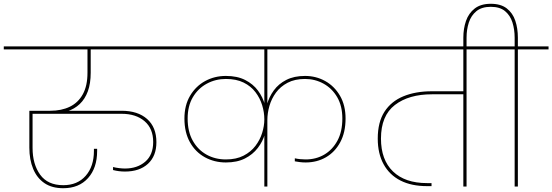

<svg xmlns="http://www.w3.org/2000/svg" viewBox="-55 -985 2917 1014"><path d="M279 9Q219 9 179.5 -18Q140 -45 120 -93.5Q100 -142 100 -205V-400H210Q270 -400 314 -421.5Q358 -443 382.5 -487.5Q407 -532 407 -601V-730H424V-601Q424 -544 409 -503Q394 -462 366 -435.5Q338 -409 298.5 -396.5Q259 -384 210 -384H108L117 -393V-204Q117 -118 157 -62.5Q197 -7 279 -7Q354 -7 397.5 -56.5Q441 -106 441 -188V-199H458Q458 -196 458 -193Q458 -190 458 -188Q458 -98 410 -44.5Q362 9 279 9ZM605 -79Q589 -79 573 -81Q557 -83 542 -87V-103Q557 -99 574.5 -97Q592 -95 605 -95Q670 -95 712 -131Q754 -167 754 -235Q754 -306 708.5 -345Q663 -384 587 -384H191L271 -400H587Q673 -400 722 -356.5Q771 -313 771 -234Q771 -161 726.5 -120Q682 -79 605 -79ZM899 -724H-35V-740H899Z M1357 0H1341V-724H799V-740H1890V-724H1357ZM1138 -127Q1077 -127 1027 -154.5Q977 -182 948 -234Q919 -286 919 -359Q919 -429 949 -479.5Q979 -530 1028.5 -557Q1078 -584 1138 -584Q1198 -584 1240 -562.5Q1282 -541 1307.5 -506.5Q1333 -472 1344 -431.5Q1355 -391 1352 -353L1341 -355Q1341 -392 1329.5 -429.5Q1318 -467 1294 -498.5Q1270 -530 1231.5 -549Q1193 -568 1138 -568Q1083 -568 1037 -543Q991 -518 963.5 -471.5Q936 -425 936 -359Q936 -290 963 -242Q990 -194 1035.5 -168.5Q1081 -143 1138 -143Q1193 -143 1231.5 -163Q1270 -183 1294 -214.5Q1318 -246 1329.5 -283Q1341 -320 1341 -354L1352 -356Q1355 -318 1344 -278Q1333 -238 1306.5 -203.5Q1280 -169 1238.5 -148Q1197 -127 1138 -127ZM1559 -127Q1543 -127 1527.5 -129Q1512 -131 1502 -133V-149Q1515 -146 1530 -144.5Q1545 -143 1559 -143Q1614 -143 1657.5 -168.5Q1701 -194 1727 -242Q1753 -290 1753 -359Q1753 -425 1726 -471.5Q1699 -518 1654 -543Q1609 -568 1556 -568Q1502 -568 1464 -548Q1426 -528 1402.5 -496Q1379 -464 1368 -426Q1357 -388 1357 -351L1345 -354Q1344 -393 1355 -433Q1366 -473 1391 -507.5Q1416 -542 1457 -563Q1498 -584 1556 -584Q1614 -584 1662.5 -557Q1711 -530 1740.5 -479.5Q1770 -429 1770 -359Q1770 -286 1742 -234Q1714 -182 1666.5 -154.5Q1619 -127 1559 -127Z M2399 -503V-487H2226Q2104 -487 2030.5 -430.5Q1957 -374 1957 -253Q1957 -141 2020.5 -79.5Q2084 -18 2200 -18H2224V-2H2200Q2118 -2 2060 -31.5Q2002 -61 1971 -117.5Q1940 -174 1940 -253Q1940 -340 1975.5 -395Q2011 -450 2075.5 -476.5Q2140 -503 2226 -503ZM2571 -724H1820V-740H2571ZM2392 -731H2409V0H2392Z M2409 -734H2392V-786Q2392 -834 2406 -874.5Q2420 -915 2452 -940Q2484 -965 2537 -965Q2590 -965 2621.5 -940.5Q2653 -916 2666.5 -875.5Q2680 -835 2680 -786V-733H2663V-786Q2663 -829 2651.5 -866Q2640 -903 2612.5 -926Q2585 -949 2537 -949Q2489 -949 2461 -926Q2433 -903 2421 -866Q2409 -829 2409 -786ZM2680 0H2663V-724H2501V-740H2842V-724H2680Z"/></svg>

Font: Poppins Devanagari Thin
Style: Regular
Weight: 100
Designer: Ninad Kale (Devanagari), Jonny Pinhorn (Latin)
Foundry: Indian Type Foundry
Version: 4.005